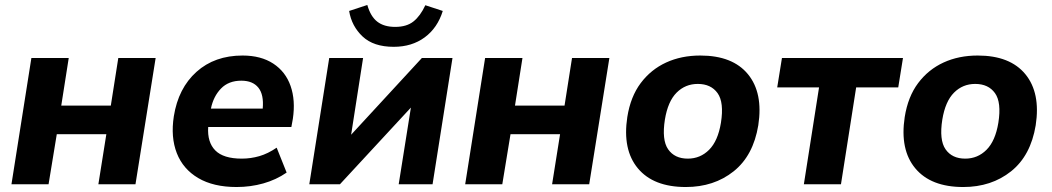

<svg xmlns="http://www.w3.org/2000/svg" viewBox="-20 -740 4226 771"><path d="M26 0 106 -507H256L226 -316H425L455 -507H605L524 0H375L407 -201H208L175 0Z M665 0ZM930 11Q837 11 776 -25Q715 -61 690 -125Q665 -189 678 -273Q696 -386 769 -451.5Q842 -517 954 -517Q1028 -517 1077.5 -484.5Q1127 -452 1147 -394.5Q1167 -337 1156 -263L1150 -230H816Q812 -169 844.5 -136Q877 -103 951 -103Q987 -103 1021.5 -113Q1056 -123 1091 -147L1131 -47Q1089 -18 1037.5 -3.5Q986 11 930 11ZM949 -416Q898 -416 867.5 -384.5Q837 -353 827 -304H1035Q1040 -360 1017.5 -388Q995 -416 949 -416Z M1222 0ZM1222 0 1302 -507H1438L1390 -199L1674 -507H1797L1717 0H1581L1630 -308L1345 0ZM1561 -552Q1480 -552 1436 -593.5Q1392 -635 1382 -696L1455 -720Q1468 -674 1495 -653Q1522 -632 1567 -632Q1613 -632 1640.5 -654Q1668 -676 1688 -719L1758 -696Q1737 -628 1685.5 -590Q1634 -552 1561 -552Z M1848 0 1928 -507H2078L2048 -316H2247L2277 -507H2427L2346 0H2197L2229 -201H2030L1997 0Z M2479 0ZM2734 11Q2604 11 2541.5 -64Q2479 -139 2499 -270Q2512 -352 2553 -406.5Q2594 -461 2655 -489Q2716 -517 2792 -517Q2922 -517 2983.5 -442Q3045 -367 3025 -237Q3005 -115 2926 -52Q2847 11 2734 11ZM2742 -103Q2792 -103 2827.5 -138.5Q2863 -174 2875 -247Q2888 -329 2861.5 -366Q2835 -403 2782 -403Q2732 -403 2697 -368Q2662 -333 2650 -260Q2637 -178 2663 -140.5Q2689 -103 2742 -103Z M3208 0 3269 -389H3101L3120 -507H3606L3587 -389H3418L3357 0Z M3593 0ZM3848 11Q3718 11 3655.5 -64Q3593 -139 3613 -270Q3626 -352 3667 -406.5Q3708 -461 3769 -489Q3830 -517 3906 -517Q4036 -517 4097.5 -442Q4159 -367 4139 -237Q4119 -115 4040 -52Q3961 11 3848 11ZM3856 -103Q3906 -103 3941.5 -138.5Q3977 -174 3989 -247Q4002 -329 3975.5 -366Q3949 -403 3896 -403Q3846 -403 3811 -368Q3776 -333 3764 -260Q3751 -178 3777 -140.5Q3803 -103 3856 -103Z"/></svg>

Font: Winston
Style: Bold Italic
Weight: 700
Italic angle: -9°
Designer: Original fonts by Vernon Adams / Changes by Cristiano Sobral
Foundry: Original fonts by Vernon Adams / Changes by Cristiano Sobral
Version: Version 2.503;July 17, 2020;FontCreator 13.0.0.2655 64-bit